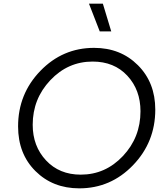

<svg xmlns="http://www.w3.org/2000/svg" viewBox="-20 -1019 902 1051"><path d="M589 -847H526L467 -999H543ZM414 12Q269 12 174 -82.5Q79 -177 79 -327Q79 -505 201 -631Q323 -757 495 -757Q640 -757 735 -662Q830 -567 830 -419Q830 -241 708 -114.5Q586 12 414 12ZM422 -63Q557 -63 653 -165Q749 -267 749 -410Q749 -527 677 -604.5Q605 -682 487 -682Q352 -682 255.5 -580Q159 -478 159 -336Q159 -219 232 -141Q305 -63 422 -63Z"/></svg>

Font: Plus Jakarta Display Light
Style: Italic
Weight: 300
Italic angle: -12°
Designer: Gumpita Rahayu
Foundry: Tokotype Studio
Version: Version 1.000;hotconv 1.0.109;makeotfexe 2.5.65596